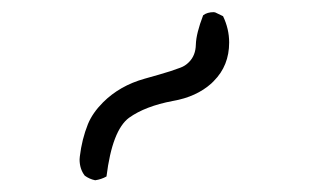

<svg xmlns="http://www.w3.org/2000/svg" viewBox="-20 -832 540 324"><path d="M366.7 -760.3Q366.7 -783.2 356.4 -804.7L343.3 -811Q341.8 -811.5 340.8 -811.5Q329.6 -811.5 322.8 -806.2Q311 -775.4 310.5 -756.8Q310.1 -738.3 298.8 -727.1Q292.5 -720.7 284.4 -717.8Q276.4 -714.8 267.6 -711.9Q250.5 -706.5 224.1 -699.2Q182.1 -687.5 153.8 -659.2Q136.2 -641.6 128.4 -622.6Q118.2 -597.2 114.7 -567.9Q114.3 -565.4 114.3 -563Q114.3 -546.9 123 -535.6Q130.9 -529.8 140.6 -527.8Q150.9 -529.3 159.7 -534.2Q169.4 -612.3 197.8 -633.3Q225.1 -652.8 271.5 -661.6Q311.5 -668.5 336.9 -691.4L340.8 -695.3Q366.7 -721.2 366.7 -760.3Z"/></svg>

Font: NaikaiFont
Style: ExtraLight
Weight: 200
Version: Version 1.89